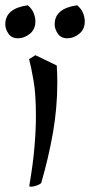

<svg xmlns="http://www.w3.org/2000/svg" viewBox="-40 -694 341 727"><path d="M78 13Q71 13 71 10V9Q85 -72 90.5 -137.5Q96 -203 96 -255Q96 -337 87 -389Q78 -441 70 -470L94 -485L175 -446Q176 -430 176.5 -413.5Q177 -397 177 -380Q177 -286 160.5 -191.5Q144 -97 116 -1Q110 5 97.5 9Q85 13 78 13ZM215 -549Q191 -549 179 -566.5Q167 -584 167 -602Q167 -662 252 -674Q268 -661 274.5 -644.5Q281 -628 281 -613Q281 -583 260 -566Q239 -549 215 -549ZM28 -549Q4 -549 -8 -566.5Q-20 -584 -20 -602Q-20 -662 65 -674Q81 -661 87.5 -644.5Q94 -628 94 -613Q94 -583 73 -566Q52 -549 28 -549Z"/></svg>

Font: Julee
Style: Regular
Weight: 400
Designer: Julian Tunni
Foundry: Julian Tunni
Version: Version 1.002; ttfautohint (v1.8.4.7-5d5b);gftools[0.9.23]